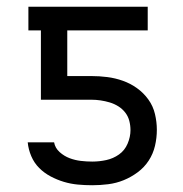

<svg xmlns="http://www.w3.org/2000/svg" viewBox="-20 -540 540 568"><path d="M253 8Q231 8 210 6Q189 4 169 -2Q149 -8 130 -18Q111 -28 96 -43Q81 -58 72.5 -78Q64 -98 62 -119H140Q143 -102 156.5 -90Q170 -78 186 -72Q202 -66 219 -64Q236 -62 253 -62Q274 -62 294.5 -66.5Q315 -71 332 -83Q349 -95 357.5 -115Q366 -135 366 -155Q366 -169 362.5 -182.5Q359 -196 350.5 -207Q342 -218 330 -225.5Q318 -233 304.5 -237Q291 -241 277.5 -243Q264 -245 250 -245H101V-450H64V-520H417V-450H179V-315H250Q274 -315 297.5 -312Q321 -309 343.5 -301Q366 -293 385.5 -279Q405 -265 419 -245.5Q433 -226 438.5 -202.5Q444 -179 444 -156Q444 -132 438.5 -108.5Q433 -85 420 -65Q407 -45 387.5 -30.5Q368 -16 346 -7Q324 2 300 5Q276 8 253 8Z"/></svg>

Font: HulyMono
Style: Regular
Weight: 400
Monospace: yes
Designer: Belleve Invis
Foundry: Belleve Invis
Version: Version 33.2.5; ttfautohint (v1.8.4)